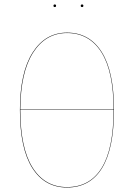

<svg xmlns="http://www.w3.org/2000/svg" viewBox="-20 -837 604 866"><path d="M232.9 -811Q232.9 -805.2 227.1 -805.2Q221.2 -805.2 221.2 -811Q221.2 -816.9 227.1 -816.9Q232.9 -816.9 232.9 -811ZM356 -811Q356 -805.2 350.1 -805.2Q344.2 -805.2 344.2 -811Q344.2 -816.9 350.1 -816.9Q356 -816.9 356 -811ZM282.2 -689.9Q383.3 -689.9 438.7 -602.5Q494.1 -515.1 494.1 -341.8Q494.1 -166.5 440.2 -78.9Q386.2 8.8 282.2 8.8Q181.6 8.8 125.7 -79.1Q69.8 -167 69.8 -340.8Q69.8 -510.3 127.2 -600.1Q184.6 -689.9 282.2 -689.9ZM282.2 -688Q185.5 -688 128.9 -598.9Q72.3 -509.8 71.8 -342.8H492.2Q492.2 -514.6 437.3 -601.3Q382.3 -688 282.2 -688ZM282.2 6.8Q385.3 6.8 438.7 -79.8Q492.2 -166.5 492.2 -340.8H71.8Q71.8 -168.5 127.2 -80.8Q182.6 6.8 282.2 6.8Z"/></svg>

Font: Fira Sans Compressed Two
Style: Regular
Weight: 100
Width: 1
Designer: Carrois Corporate & Edenspiekermann AG
Foundry: Carrois Corporate GbR & Edenspiekermann AG
Version: Version 4.203;PS 004.203;hotconv 1.0.88;makeotf.lib2.5.64775